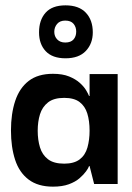

<svg xmlns="http://www.w3.org/2000/svg" viewBox="-20 -688 493 718"><path d="M178 10Q122 10 87 -16.5Q52 -43 36.5 -90.5Q21 -138 21 -200Q21 -263 37 -311Q53 -359 87.5 -385.5Q122 -412 178 -412Q214 -412 238.5 -402Q263 -392 278.5 -378Q294 -364 302 -350.5Q310 -337 313 -329H315V-411H420V0H332L315 -67H313Q311 -60 302 -47.5Q293 -35 277.5 -21.5Q262 -8 237.5 1Q213 10 178 10ZM220 -76Q257 -76 278 -92Q299 -108 307 -136.5Q315 -165 315 -199Q315 -236 306.5 -263.5Q298 -291 277.5 -306.5Q257 -322 220 -322Q181 -322 159.5 -305Q138 -288 129.5 -260.5Q121 -233 121 -199Q121 -165 129.5 -137Q138 -109 159.5 -92.5Q181 -76 220 -76ZM225 -470Q176 -470 151 -496.5Q126 -523 126 -567Q126 -613 150.5 -640.5Q175 -668 225 -668Q275 -668 301 -640.5Q327 -613 327 -567Q327 -525 301 -497.5Q275 -470 225 -470ZM224 -529Q245 -529 255 -540.5Q265 -552 265 -570Q265 -587 255 -599Q245 -611 224 -611Q204 -611 193.5 -598.5Q183 -586 183 -569Q183 -552 194 -540.5Q205 -529 224 -529Z"/></svg>

Font: Darker Grotesque
Style: Bold
Weight: 700
Designer: Gabriel Lam
Foundry: TypeRant
Version: Version 1.000;gftools[0.9.28]